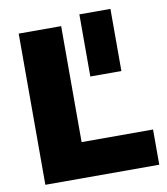

<svg xmlns="http://www.w3.org/2000/svg" viewBox="-85 -841 793 913"><g transform="rotate(-10 311.0 -385.0)"><path d="M60 -730H265V-170H610V0H60ZM360 -770H510V-470H360Z"/></g></svg>

Font: Enso Black
Style: Regular
Weight: 900
Designer: Coji Morishita
Foundry: UNDERFOREST DESIGN
Version: Version 1.000